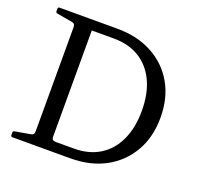

<svg xmlns="http://www.w3.org/2000/svg" viewBox="-127 -888 1087 1033"><g transform="rotate(20 416.0 -371.0)"><path d="M151 0V-742H249V-78Q249 -66 254.5 -61Q260 -56 273 -56H375Q461 -56 522.5 -94Q584 -132 617 -203Q650 -274 650 -371Q650 -469 617 -539.5Q584 -610 522.5 -648Q461 -686 375 -686H249V-742H375Q490 -742 576 -695.5Q662 -649 709.5 -566Q757 -483 757 -371Q757 -260 709 -176.5Q661 -93 575.5 -46.5Q490 0 375 0ZM35 -732Q35 -742 44 -742H249V-527H151V-668Q151 -680 147 -685.5Q143 -691 131 -693L45 -708Q35 -709 35 -719ZM44 0Q35 0 35 -10V-23Q35 -33 45 -34L131 -49Q143 -51 147 -56.5Q151 -62 151 -74V-215H249V0Z"/></g></svg>

Font: Hahmlet
Style: Regular
Weight: 400
Designer: Minjoo Ham & Mark Frömberg
Foundry: hypertype
Version: Version 1.001; ttfautohint (v1.8.3)